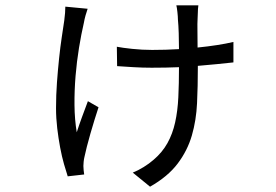

<svg xmlns="http://www.w3.org/2000/svg" viewBox="-20 -618 1040 723"><path d="M310 -585Q306 -574 302 -559.5Q298 -545 296 -533Q286 -490 277.5 -438Q269 -386 264.5 -331.5Q260 -277 260.5 -222.5Q261 -168 269 -120Q277 -145 288.5 -176.5Q300 -208 311 -237L351 -214Q344 -193 336 -167Q328 -141 320.5 -115Q313 -89 307 -65.5Q301 -42 298 -27Q296 -19 295 -9Q294 1 294 7Q294 14 295 23.5Q296 33 297 39L235 46Q229 28 221 0Q213 -28 206.5 -62.5Q200 -97 195.5 -135Q191 -173 191 -211Q191 -260 194.5 -307.5Q198 -355 202.5 -398Q207 -441 212.5 -477.5Q218 -514 222 -541Q224 -555 225 -569Q226 -583 226 -593ZM859 -383Q830 -380 796.5 -376.5Q763 -373 725 -370V-364Q725 -294 722 -229.5Q719 -165 702.5 -108Q686 -51 649 -2Q612 47 545 85L480 32Q500 24 521 11Q542 -2 558 -16Q591 -44 610.5 -79Q630 -114 639.5 -157Q649 -200 651.5 -251.5Q654 -303 654 -364V-365Q630 -364 604.5 -363.5Q579 -363 551 -363Q517 -363 483.5 -365Q450 -367 421 -369L420 -442Q440 -438 477.5 -434Q515 -430 553 -430Q604 -430 654 -433Q654 -464 653 -493.5Q652 -523 650 -544Q650 -555 648 -573Q646 -591 644 -598H727Q725 -584 725 -571Q725 -558 724 -546Q723 -532 723.5 -501.5Q724 -471 724 -439Q803 -447 859 -460Z"/></svg>

Font: SpoqaHanSans-Regular
Style: Regular
Weight: 400
Designer: [Spoqa Han Sans] Dong-huui Kim \uAE40 \uB3D9 \uD718  Younghwa Kang \uAC15 \uC601 \uD654  [Noto Sans] Ryoko NISHIZUKA \u8
Foundry: Spoqa (http://www.spoqa-han-sans.com)
Version: Version 2.000